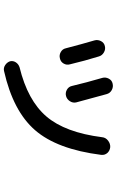

<svg xmlns="http://www.w3.org/2000/svg" viewBox="184 -798 631 1040"><g transform="rotate(90 500.0 -277.5)"><path d="M776.4 -558.6Q795.9 -556.6 808.1 -543Q820.3 -529.3 818.4 -509.8Q788.1 -270.5 684.6 -151.4Q581.1 -32.2 364.3 16.6Q347.7 20.5 332.5 10.7Q317.4 1 311.5 -15.6Q307.6 -32.2 316.9 -46.9Q326.2 -61.5 343.8 -67.4Q523.4 -111.3 610.4 -212.9Q697.3 -314.5 722.7 -514.6Q724.6 -534.2 741.2 -546.9Q757.8 -559.6 776.4 -558.6ZM241.2 -317.4Q217.8 -407.2 198.2 -473.6Q193.4 -491.2 202.1 -508.3Q210.9 -525.4 228.5 -529.3Q246.1 -534.2 263.2 -524.4Q280.3 -514.6 285.2 -497.1Q308.6 -421.9 328.1 -339.8Q333 -322.3 323.7 -306.2Q314.5 -290 295.9 -286.1Q278.3 -281.2 261.7 -290.5Q245.1 -299.8 241.2 -317.4ZM445.3 -350.6Q426.8 -428.7 401.4 -515.6Q396.5 -533.2 405.3 -550.3Q414.1 -567.4 431.6 -571.3Q450.2 -576.2 467.3 -566.9Q484.4 -557.6 489.3 -539.1Q508.8 -468.8 534.2 -374Q538.1 -356.4 527.8 -340.3Q517.6 -324.2 500 -319.3Q482.4 -314.5 465.8 -323.7Q449.2 -333 445.3 -350.6Z"/></g></svg>

Font: Rounded-X Mgen+ 2m medium
Style: Regular
Weight: 500
Designer: [Source Han Sans]
Ryoko NISHIZUKA  (kana & ideographs); Paul D. Hunt (Latin, Greek & Cyrillic); Wenlong ZHANG  (bopomofo
Version: Version 1.059.20150602